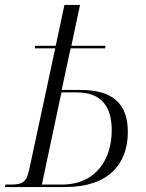

<svg xmlns="http://www.w3.org/2000/svg" viewBox="-41 -755 591 775"><path d="M-21 0H222C396 0 475 -92 475 -222C475 -335 416 -392 283 -392H208L244 -560H383L385 -570H247L282 -735H219L184 -570H101L99 -560H182L77 -71C67 -21 50 -10 4 -10H-19ZM209 -10H128L207 -382H269C375 -382 410 -317 410 -229C410 -116 349 -10 209 -10Z"/></svg>

Font: Noto Serif Display Condensed Light
Style: Italic
Weight: 300
Width: 3
Italic angle: -12°
Designer: Monotype Design Team
Foundry: Monotype Imaging Inc.
Version: Version 2.009